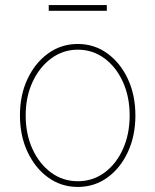

<svg xmlns="http://www.w3.org/2000/svg" viewBox="-20 -721 609 752"><path d="M284.7 11.2Q220.2 11.2 168.9 -25.6Q117.7 -62.5 87.9 -126Q58.1 -189.5 58.1 -269Q58.1 -349.1 87.9 -412.1Q117.7 -475.1 168.9 -512Q220.2 -548.8 284.7 -548.8Q349.1 -548.8 400.1 -512Q451.2 -475.1 480.7 -411.9Q510.3 -348.6 510.3 -269Q510.3 -189.5 481 -126Q451.7 -62.5 400.6 -25.6Q349.6 11.2 284.7 11.2ZM284.7 -11.2Q343.3 -11.2 389.2 -44.9Q435.1 -78.6 461.4 -137Q487.8 -195.3 487.8 -269Q487.8 -342.3 461.2 -400.6Q434.6 -459 388.7 -492.7Q342.8 -526.4 284.7 -526.4Q227.1 -526.4 180.9 -492.4Q134.8 -458.5 107.7 -400.4Q80.6 -342.3 80.6 -269Q80.6 -195.3 107.4 -137Q134.3 -78.6 180.4 -44.9Q226.6 -11.2 284.7 -11.2ZM398.4 -701.2V-678.7H170.9V-701.2Z"/></svg>

Font: Inter 17pt Thin
Style: Regular
Weight: 250
Version: Version 4.001;git-66647c0bb